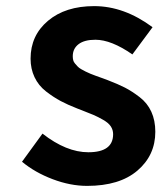

<svg xmlns="http://www.w3.org/2000/svg" viewBox="-20 -594 535 628"><path d="M265 14Q210 14 152 -8Q94 -30 52 -65L119 -157Q197 -96 269 -96Q350 -96 350 -155Q350 -169 342.5 -180.5Q335 -192 317.5 -202Q300 -212 286 -218Q272 -224 246 -234Q237 -237 233 -239Q202 -251 178.5 -263.5Q155 -276 130.5 -295Q106 -314 93 -341.5Q80 -369 80 -402Q80 -478 137 -526Q194 -574 288 -574Q386 -574 479 -505L413 -416Q344 -464 292 -464Q256 -464 237 -449.5Q218 -435 218 -410Q218 -403 219.5 -397Q221 -391 225.5 -386Q230 -381 234 -376.5Q238 -372 246 -367.5Q254 -363 260 -360Q266 -357 276.5 -352.5Q287 -348 293.5 -346Q300 -344 313 -339Q326 -334 332 -332Q366 -319 388.5 -307.5Q411 -296 436.5 -276.5Q462 -257 475 -228.5Q488 -200 488 -163Q488 -86 429.5 -36Q371 14 265 14Z"/></svg>

Font: NotoSansHansBold
Style: Bold
Weight: 700
Designer: Ryoko NISHIZUKA  (kana & ideographs); Paul D. Hunt (Latin, Greek & Cyrillic); Wenlong ZHANG  (bopomofo); Sandoll Communi
Foundry: Adobe Systems Incorporated
Version: Version 1.00;December 8, 2021;FontCreator 13.0.0.2675 64-bit